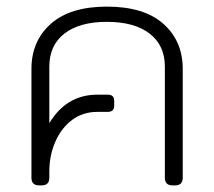

<svg xmlns="http://www.w3.org/2000/svg" viewBox="-20 -560 647 580"><path d="M75 -23V-352Q75 -436 133.5 -488Q192 -540 303 -540Q415 -540 473.5 -488Q532 -436 532 -352V-23Q532 0 509 0H501Q478 0 478 -23V-359Q478 -423 432 -458.5Q386 -494 303 -494Q220 -494 174.5 -458.5Q129 -423 129 -359V-188Q181 -274 274 -274H306Q325 -274 325 -255V-242Q325 -231 320 -226.5Q315 -222 305 -222H274Q230 -222 197.5 -197.5Q165 -173 147 -131.5Q129 -90 129 -42V-23Q129 0 106 0H98Q75 0 75 -23Z"/></svg>

Font: Mitr ExtraLight
Style: Regular
Weight: 250
Designer: Thanarat Vachiruckul
Foundry: Cadson Demak Co.,Ltd.
Version: Version 1.000